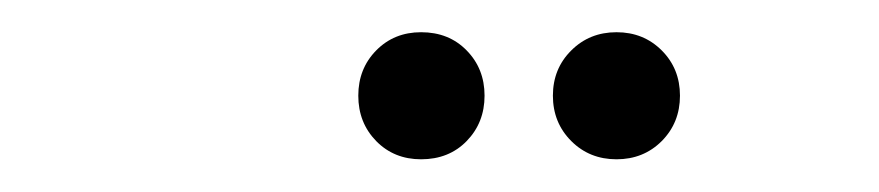

<svg xmlns="http://www.w3.org/2000/svg" viewBox="-20 -552 540 118"><path d="M200.2 -493.2Q200.2 -509.8 211.2 -521Q222.2 -532.2 238.8 -532.2Q255.9 -532.2 266.8 -521Q277.8 -509.8 277.8 -493.2Q277.8 -476.6 266.8 -465.3Q255.9 -454.1 238.8 -454.1Q222.2 -454.1 211.2 -465.3Q200.2 -476.6 200.2 -493.2ZM319.8 -493.2Q319.8 -509.8 331.1 -521Q342.3 -532.2 358.9 -532.2Q375.5 -532.2 386.7 -521Q397.9 -509.8 397.9 -493.2Q397.9 -476.6 386.7 -465.3Q375.5 -454.1 358.9 -454.1Q342.3 -454.1 331.1 -465.3Q319.8 -476.6 319.8 -493.2Z"/></svg>

Font: Romanesco
Style: Regular
Weight: 400
Designer: Astigmatic (AOETI)
Foundry: Astigmatic (AOETI)
Version: Version 1.000